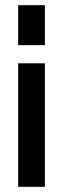

<svg xmlns="http://www.w3.org/2000/svg" viewBox="-20 -497 243 740"><path d="M153 -477V-323H50V-477ZM153 -253V223H50V-253Z"/></svg>

Font: Turret Road ExtraBold
Style: Regular
Weight: 800
Designer: Noponies
Foundry: Noponies
Version: Version 1.001; ttfautohint (v1.8)